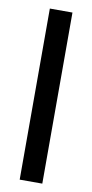

<svg xmlns="http://www.w3.org/2000/svg" viewBox="-78 -685 344 719"><g transform="rotate(10 94.0 -325.0)"><path d="M51.5 -650.5H137.5V0H51.5Z"/></g></svg>

Font: Overused Grotesk
Style: Regular
Weight: 450
Version: Version 0.004